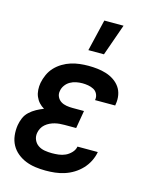

<svg xmlns="http://www.w3.org/2000/svg" viewBox="-115 -832 730 916"><g transform="rotate(15 250.0 -374.0)"><path d="M199 8Q173 8 148 4.5Q123 1 100.5 -8Q78 -17 59 -32.5Q40 -48 28.5 -69Q17 -90 14 -115.5Q11 -141 15 -167Q18 -185 25.5 -203Q33 -221 48 -235Q63 -249 80.5 -258.5Q98 -268 116 -275Q102 -283 91 -295Q80 -307 73.5 -322.5Q67 -338 66 -355.5Q65 -373 68 -390Q72 -411 81.5 -432Q91 -453 106.5 -469.5Q122 -486 142 -498Q162 -510 183 -516.5Q204 -523 225.5 -525.5Q247 -528 268 -528Q291 -528 313 -525.5Q335 -523 356 -516.5Q377 -510 395 -498Q413 -486 425 -469Q437 -452 441 -430Q445 -408 441 -385L440 -378H340L341 -381Q343 -396 336.5 -409Q330 -422 317.5 -428.5Q305 -435 290.5 -437.5Q276 -440 262 -440Q247 -440 231.5 -437Q216 -434 202 -426Q188 -418 178.5 -404.5Q169 -391 167 -376Q164 -361 170.5 -347.5Q177 -334 189 -326.5Q201 -319 216 -316.5Q231 -314 246 -314H303L288 -226H231Q219 -226 207 -225Q195 -224 183 -221Q171 -218 159.5 -212.5Q148 -207 138 -198.5Q128 -190 122 -178.5Q116 -167 114 -155Q111 -137 118 -121Q125 -105 139 -95.5Q153 -86 171 -83Q189 -80 207 -80Q223 -80 240 -82Q257 -84 272.5 -91Q288 -98 301 -111.5Q314 -125 317 -142H417V-140Q413 -118 402 -96Q391 -74 374 -56Q357 -38 336 -25Q315 -12 291.5 -4.5Q268 3 245 5.5Q222 8 199 8ZM248 -600 285 -756H380L325 -600Z"/></g></svg>

Font: Iosevka Term Curly SmBd Obl
Style: Regular
Weight: 600
Italic angle: -9°
Designer: Belleve Invis
Foundry: Belleve Invis
Version: Version 32.3.0